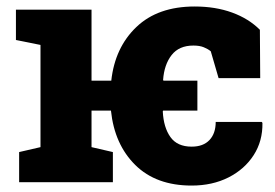

<svg xmlns="http://www.w3.org/2000/svg" viewBox="-20 -558 843 588"><path d="M566.9 10.3Q458 10.3 394.3 -52.7Q330.6 -115.7 319.8 -219.2H260.3V-107.4L325.7 -92.3V0H38.6V-92.3L104 -107.4V-420.4L28.8 -435.5V-528.3H260.3V-311H320.8Q332 -412.6 397.7 -475.3Q463.4 -538.1 576.2 -538.1Q640.1 -538.1 690.9 -519.5Q741.7 -501 775.9 -466.8L776.9 -318.8H649.4L625.5 -400.9Q616.7 -408.2 604 -413.3Q591.3 -418.5 572.3 -418.5Q528.3 -418.5 505.6 -389.4Q482.9 -360.4 479.5 -313.5L480.5 -311H584.5V-219.2H479.5L478.5 -216.8Q481 -167.5 502 -138.2Q522.9 -108.9 566.9 -108.9Q602.5 -108.9 621.6 -129.2Q640.6 -149.4 640.6 -184.6H781.7L783.7 -181.6Q784.7 -126 756.8 -82.8Q729 -39.6 679.7 -14.6Q630.4 10.3 566.9 10.3Z"/></svg>

Font: Roboto Slab ExtraBold
Style: Regular
Weight: 800
Designer: Google
Version: Version 2.001; ttfautohint (v1.8.3)